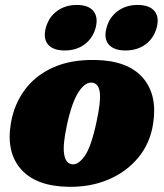

<svg xmlns="http://www.w3.org/2000/svg" viewBox="-20 -722 646 757"><path d="M355.5 -485.5Q483 -483.5 542.5 -416Q602 -348.5 583.5 -233Q571.5 -156 524.5 -99.8Q477.5 -43.5 406 -13.5Q334.5 16.5 247.5 14.5Q121.5 12 62.5 -55.2Q3.5 -122.5 23 -236.5Q35.5 -310.5 77.5 -367.5Q119.5 -424.5 189.5 -456Q259.5 -487.5 355.5 -485.5ZM262.5 -74.5Q287 -70 313 -105.5Q339 -141 360 -239Q377.5 -318.5 373.8 -355Q370 -391.5 345 -396Q316.5 -400.5 289.5 -358.8Q262.5 -317 243.5 -227Q227 -151 232.8 -114.8Q238.5 -78.5 262.5 -74.5ZM235 -523Q189.5 -523 169.5 -546.5Q149.5 -570 160.5 -612Q172 -654.5 204.8 -678.5Q237.5 -702.5 283 -702.5Q328.5 -702.5 348.2 -678.5Q368 -654.5 357 -612Q345.5 -570.5 313.2 -546.8Q281 -523 235 -523ZM474.5 -523Q429 -523 408.8 -546.5Q388.5 -570 400 -612Q411 -654 444 -678.2Q477 -702.5 522 -702.5Q569 -702.5 589 -678.5Q609 -654.5 597.5 -612Q586 -570.5 553.5 -546.8Q521 -523 474.5 -523Z"/></svg>

Font: Fraunces 9pt Soft Black
Style: Italic
Weight: 900
Italic angle: -16°
Version: Version 1.000;[b76b70a41]